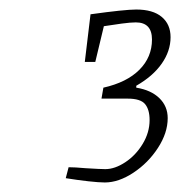

<svg xmlns="http://www.w3.org/2000/svg" viewBox="-20 -738 398 403"><path d="M332 -490Q332 -459 311.5 -427.5Q291 -396 260 -375.5Q229 -355 200 -355Q188 -355 165.5 -357.5Q143 -360 118 -364L124 -387Q137 -387 159 -385Q191 -383 201 -383Q221 -383 243 -397.5Q265 -412 279.5 -436Q294 -460 294 -486Q294 -508 284.5 -519.5Q275 -531 248 -531H193L197 -554Q246 -565 272.5 -591.5Q299 -618 299 -655Q299 -691 265 -691Q254 -691 235.5 -688.5Q217 -686 198 -683L180 -608H158L170 -708Q242 -718 266 -718Q301 -718 319.5 -702.5Q338 -687 338 -660Q338 -631 319.5 -604.5Q301 -578 266 -558V-554Q297 -549 314.5 -532Q332 -515 332 -490Z"/></svg>

Font: Grenze ExtraLight
Style: Italic
Weight: 275
Italic angle: -10°
Designer: Renata Polastri
Foundry: Omnibus-Type
Version: Version 1.002; ttfautohint (v1.8)